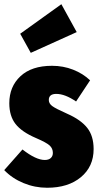

<svg xmlns="http://www.w3.org/2000/svg" viewBox="-35 -864 463 904"><path d="M253.9 -844.2 326.2 -712.9 109.9 -615.2 60.1 -705.1ZM210 -554.2Q262.7 -554.2 309.3 -535.9Q356 -517.6 389.2 -485.8L323.2 -386.2Q271 -421.9 230 -421.9Q194.8 -421.9 194.8 -393.1Q194.8 -377 210.4 -365Q226.1 -353 282.2 -328.1Q345.2 -300.3 375.5 -262.2Q405.8 -224.1 405.8 -162.1Q405.8 -79.6 345.9 -29.8Q286.1 20 187 20Q128.9 20 75.7 -2Q22.5 -23.9 -15.1 -63L70.8 -160.2Q134.3 -110.8 175.8 -110.8Q194.3 -110.8 204.1 -119.9Q213.9 -128.9 213.9 -144Q213.9 -165 198.7 -179Q183.6 -192.9 134.8 -213.9Q67.4 -242.7 38.1 -280.3Q8.8 -317.9 8.8 -377.9Q8.8 -456.1 61.3 -505.1Q113.8 -554.2 210 -554.2Z"/></svg>

Font: Fira Sans Compressed Heavy
Style: Regular
Weight: 900
Width: 1
Designer: Carrois Corporate & Edenspiekermann AG
Foundry: Carrois Corporate GbR & Edenspiekermann AG
Version: Version 4.203;PS 004.203;hotconv 1.0.88;makeotf.lib2.5.64775